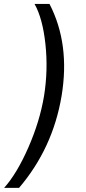

<svg xmlns="http://www.w3.org/2000/svg" viewBox="-43 -781 425 949"><path d="M261.4 -306.8Q218 -47.9 51.1 147.7H-22.7Q40.8 76.7 97.3 -52.4Q153.8 -181.5 174.7 -306.8Q195.3 -434.7 181.6 -562.3Q168 -690 127.8 -761.4H201.7Q304 -563.2 261.4 -306.8Z"/></svg>

Font: Karasuma Gothic
Style: Italic
Weight: 400
Italic angle: -9.39999°
Designer: Rasmus Andersson / Ryoko Nishizuka
Foundry: Genbu
Version: Version 1.00